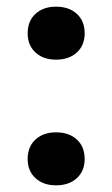

<svg xmlns="http://www.w3.org/2000/svg" viewBox="-20 -546 337 576"><path d="M148 10Q110 10 86.5 -11.5Q63 -33 63 -69Q63 -106 86.5 -127.5Q110 -149 148 -149Q187 -149 210.5 -127.5Q234 -106 234 -69Q234 -33 210.5 -11.5Q187 10 148 10ZM148 -367Q110 -367 86.5 -388.5Q63 -410 63 -446Q63 -483 86.5 -504.5Q110 -526 148 -526Q187 -526 210.5 -504.5Q234 -483 234 -446Q234 -410 210.5 -388.5Q187 -367 148 -367Z"/></svg>

Font: Roboto Serif SemiCondensed Medium
Style: Regular
Weight: 500
Width: 4
Designer: Greg Gazdowicz
Foundry: Commercial Type
Version: Version 1.007